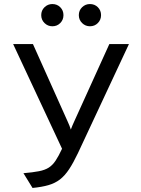

<svg xmlns="http://www.w3.org/2000/svg" viewBox="-20 -918 698 950"><path d="M141 12 96 -61Q143 -65 172.5 -70.8Q202 -76.5 221 -88.5Q240 -100.5 255 -123Q270 -145.5 287 -182L45 -700H143L316 -314Q320.5 -304.5 323.8 -295.8Q327 -287 330.5 -277Q334 -287 337.8 -295.8Q341.5 -304.5 346.5 -315.5L521 -700H618L366 -161Q343 -112.5 322 -80.8Q301 -49 276.8 -30.2Q252.5 -11.5 219.8 -2Q187 7.5 141 12ZM425 -788Q402.5 -788 386.2 -804Q370 -820 370 -843Q370 -866.5 386.2 -882.2Q402.5 -898 425 -898Q448.5 -898 464.2 -882.2Q480 -866.5 480 -843Q480 -820 464.2 -804Q448.5 -788 425 -788ZM239 -788Q216.5 -788 200.2 -804Q184 -820 184 -843Q184 -866.5 200.2 -882.2Q216.5 -898 239 -898Q262.5 -898 278.2 -882.2Q294 -866.5 294 -843Q294 -820 278.2 -804Q262.5 -788 239 -788Z"/></svg>

Font: Overpass
Style: Regular
Weight: 400
Designer: Delve Withrington, Dave Bailey, Thomas Jockin
Foundry: Delve Fonts LLC
Version: Version 4.000